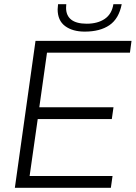

<svg xmlns="http://www.w3.org/2000/svg" viewBox="-20 -891 644 911"><path d="M148.5 -697H604L596.5 -641H203L166.5 -382H518.5L510.5 -326H159L120.5 -56H514L506 0H50.5ZM253.5 -847Q253.5 -854 255.5 -871H294.5Q293.5 -865 293.5 -854Q293.5 -817 318 -797.8Q342.5 -778.5 391.5 -778.5Q443 -778.5 476.8 -801.2Q510.5 -824 518 -871H557.5Q544 -802 499.2 -771.5Q454.5 -741 382 -741Q324.5 -741 289 -767.2Q253.5 -793.5 253.5 -847Z"/></svg>

Font: HK Grotesk Light
Style: Italic
Weight: 300
Italic angle: -16°
Designer: Alfredo Marco Pradil
Foundry: Hanken Design Co.
Version: Version 3.001